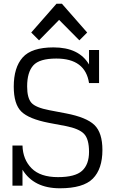

<svg xmlns="http://www.w3.org/2000/svg" viewBox="-20 -999 616 1033"><path d="M101 0V-86Q162 14 302 14Q428 14 479.5 -38Q531 -90 531 -192Q531 -285 488 -326.5Q445 -368 335 -389L246 -406Q172 -420 149 -446Q126 -472 126 -534Q126 -610 159 -647Q192 -684 283 -684Q439 -684 459 -552H513V-730H459V-652Q405 -744 268 -744Q150 -744 102 -690Q54 -636 54 -533Q54 -439 94.5 -399Q135 -359 243 -338L333 -321Q405 -307 432 -279Q459 -251 459 -182Q459 -114 421.5 -80Q384 -46 292 -46Q197 -46 150 -93.5Q103 -141 101 -216H47V0ZM190 -782 298 -892 407 -782 449 -824 313 -979H284L148 -824Z"/></svg>

Font: Glegoo
Style: Regular
Weight: 400
Version: Version 2.0.1; ttfautohint (v0.9) -r 48 -G 60